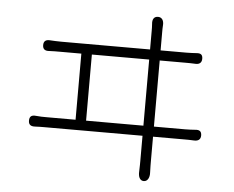

<svg xmlns="http://www.w3.org/2000/svg" viewBox="-53 -810 1086 891"><g transform="rotate(5 490.0 -364.5)"><path d="M417 -593H210C192 -593 174 -594 156 -595C138 -596 128 -588 128 -570C128 -552 138 -544 156 -545C174 -546 192 -546 210 -546H308V-238H173C157 -238 141 -238 123 -240C103 -242 93 -235 93 -215C93 -196 104 -189 123 -190C141 -191 157 -191 173 -191H399H624V-74C624 -67 624 -49 623 -23C622 -3 628 18 648 18C667 18 675 -3 674 -22C673 -49 673 -69 673 -76V-191H819C830 -191 847 -191 864 -190C883 -189 895 -197 895 -216C895 -235 885 -242 866 -240C851 -239 836 -238 819 -238H673V-546H794C805 -546 822 -546 840 -545C858 -544 869 -553 869 -571C869 -589 861 -596 843 -595C827 -594 811 -593 794 -593H673V-682C673 -688 673 -699 674 -712C675 -731 667 -747 648 -747C628 -747 621 -732 623 -712C624 -700 624 -690 624 -682V-593ZM357 -392V-546H624V-238H490H357Z"/></g></svg>

Font: GenSenRounded2 TW L
Style: Regular
Weight: 300
Version: Version 2.100;PS 2.1;hotconv 16.6.51;makeotf.lib2.5.65220 DE